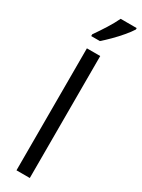

<svg xmlns="http://www.w3.org/2000/svg" viewBox="-258 -1078 765 1036"><g transform="rotate(30 124.5 -560.5)"><path d="M154 -66H71V-826H154ZM249 -1046Q236 -1025 212 -996.5Q188 -968 160.5 -940.5Q133 -913 112 -895H58V-906Q84 -943 108.5 -982Q133 -1021 149 -1055H249Z"/></g></svg>

Font: Noto Sans Malayalam UI Condensed
Style: Regular
Weight: 400
Width: 3
Designer: Jelle Bosma - Monotype Design Team
Foundry: Monotype Imaging Inc.
Version: Version 2.104; ttfautohint (v1.8.4.7-5d5b)